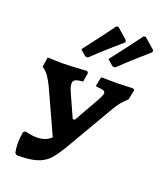

<svg xmlns="http://www.w3.org/2000/svg" viewBox="-142 -855 801 952"><g transform="rotate(20 259.0 -379.0)"><path d="M498 -497 487 -444Q466 -425 454 -410.5Q442 -396 421 -360L280 -118Q250 -68 227.5 -43.5Q205 -19 167 -6.5Q129 6 61 6L50 -3Q45 -31 45 -53Q45 -82 51 -113L61 -120Q98 -111 124 -111Q170 -111 198 -139L92 -371Q77 -401 65.5 -417.5Q54 -434 35 -448L31 -450L39 -502L116 -500Q150 -500 246 -506L253 -498L245 -450Q217 -448 205.5 -442Q194 -436 194 -421Q194 -405 206 -378L260 -258H271L346 -390Q353 -403 358 -414Q363 -425 363 -431Q363 -440 352 -444Q341 -448 316 -449L312 -453L322 -501L405 -500Q424 -500 460 -502L490 -503ZM226 -570 212 -571 182 -598Q220 -647 258 -698Q296 -749 307 -764H318L374 -715L375 -704Q362 -693 317 -653.5Q272 -614 226 -570ZM370 -570 356 -571 325 -598Q371 -657 405.5 -703Q440 -749 451 -764H462L518 -715V-704Q505 -693 460.5 -653.5Q416 -614 370 -570Z"/></g></svg>

Font: Alegreya SC
Style: Bold Italic
Weight: 700
Italic angle: -7°
Designer: Juan Pablo del Peral
Foundry: Huerta Tipografica
Version: Version 2.007; ttfautohint (v1.6)